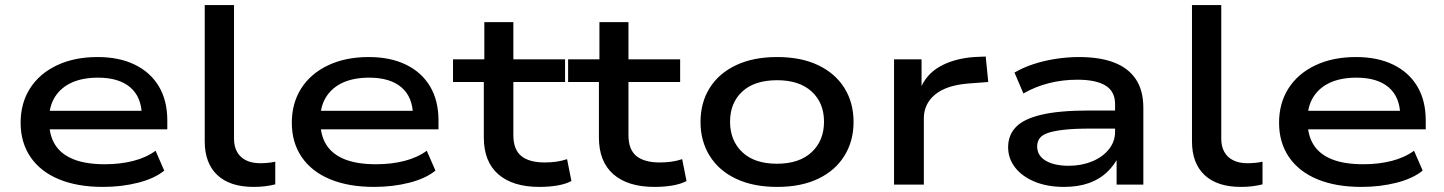

<svg xmlns="http://www.w3.org/2000/svg" viewBox="-20 -725 5670 754"><path d="M384 9Q284 9 211.5 -21Q139 -51 100 -108Q61 -165 61 -243Q61 -320 98 -378Q135 -436 203.5 -468.5Q272 -501 363 -501Q448 -501 509.5 -471Q571 -441 604 -385.5Q637 -330 637 -252V-217H149V-290H560L537 -271Q536 -344 491.5 -382Q447 -420 365 -420Q305 -420 262.5 -401Q220 -382 196.5 -345.5Q173 -309 173 -258V-249Q173 -194 196.5 -156.5Q220 -119 268.5 -99.5Q317 -80 392 -80Q452 -80 503 -93Q554 -106 591 -133L625 -55Q587 -24 522.5 -7.5Q458 9 384 9Z M976 9Q883 9 833.5 -37.5Q784 -84 784 -170V-705H899V-180Q899 -150 911 -128.5Q923 -107 946 -95.5Q969 -84 1002 -84Q1016 -84 1032 -85.5Q1048 -87 1061 -90V-1Q1041 4 1020.5 6.5Q1000 9 976 9Z M1449 9Q1349 9 1276.5 -21Q1204 -51 1165 -108Q1126 -165 1126 -243Q1126 -320 1163 -378Q1200 -436 1268.5 -468.5Q1337 -501 1428 -501Q1513 -501 1574.5 -471Q1636 -441 1669 -385.5Q1702 -330 1702 -252V-217H1214V-290H1625L1602 -271Q1601 -344 1556.5 -382Q1512 -420 1430 -420Q1370 -420 1327.5 -401Q1285 -382 1261.5 -345.5Q1238 -309 1238 -258V-249Q1238 -194 1261.5 -156.5Q1285 -119 1333.5 -99.5Q1382 -80 1457 -80Q1517 -80 1568 -93Q1619 -106 1656 -133L1690 -55Q1652 -24 1587.5 -7.5Q1523 9 1449 9Z M2098 9Q1994 9 1937 -40.5Q1880 -90 1880 -185V-403H1759V-492H1882V-638H1996V-492H2199V-403H1996V-194Q1996 -138 2027 -112.5Q2058 -87 2119 -87Q2143 -87 2164.5 -90Q2186 -93 2207 -100L2224 -14Q2201 -2 2168.5 3.5Q2136 9 2098 9Z M2550 9Q2446 9 2389 -40.5Q2332 -90 2332 -185V-403H2211V-492H2334V-638H2448V-492H2651V-403H2448V-194Q2448 -138 2479 -112.5Q2510 -87 2571 -87Q2595 -87 2616.5 -90Q2638 -93 2659 -100L2676 -14Q2653 -2 2620.5 3.5Q2588 9 2550 9Z M3032 9Q2938 9 2870.5 -23Q2803 -55 2767 -113Q2731 -171 2731 -246Q2731 -322 2767 -379.5Q2803 -437 2870.5 -469Q2938 -501 3032 -501Q3126 -501 3193 -469Q3260 -437 3296 -379.5Q3332 -322 3332 -246Q3332 -171 3296 -113Q3260 -55 3193 -23Q3126 9 3032 9ZM3031 -82Q3119 -82 3167.5 -127.5Q3216 -173 3216 -247Q3216 -321 3167.5 -365.5Q3119 -410 3032 -410Q2943 -410 2895 -365.5Q2847 -321 2847 -247Q2847 -173 2895 -127.5Q2943 -82 3031 -82Z M3491 0V-492H3599V-371H3592Q3615 -432 3670.5 -463.5Q3726 -495 3805 -501L3851 -503L3861 -403L3782 -397Q3696 -390 3652 -353.5Q3608 -317 3608 -260V0Z M4158 9Q4094 9 4044.5 -11Q3995 -31 3967 -66.5Q3939 -102 3939 -147Q3939 -194 3969.5 -226Q4000 -258 4070 -274.5Q4140 -291 4257 -291H4377V-220H4261Q4199 -220 4159 -215.5Q4119 -211 4095.5 -203Q4072 -195 4062.5 -181.5Q4053 -168 4053 -150Q4053 -114 4086.5 -94Q4120 -74 4177 -74Q4227 -74 4268.5 -91Q4310 -108 4334.5 -138.5Q4359 -169 4359 -207V-316Q4359 -366 4321.5 -389Q4284 -412 4211 -412Q4153 -412 4099.5 -398.5Q4046 -385 3999 -358L3964 -440Q3998 -460 4039.5 -473.5Q4081 -487 4127 -494Q4173 -501 4217 -501Q4299 -501 4355 -479.5Q4411 -458 4440.5 -414Q4470 -370 4470 -301V0H4365V-110L4373 -111Q4356 -76 4327 -48.5Q4298 -21 4256 -6Q4214 9 4158 9Z M4853 9Q4760 9 4710.5 -37.5Q4661 -84 4661 -170V-705H4776V-180Q4776 -150 4788 -128.5Q4800 -107 4823 -95.5Q4846 -84 4879 -84Q4893 -84 4909 -85.5Q4925 -87 4938 -90V-1Q4918 4 4897.5 6.5Q4877 9 4853 9Z M5326 9Q5226 9 5153.5 -21Q5081 -51 5042 -108Q5003 -165 5003 -243Q5003 -320 5040 -378Q5077 -436 5145.5 -468.5Q5214 -501 5305 -501Q5390 -501 5451.5 -471Q5513 -441 5546 -385.5Q5579 -330 5579 -252V-217H5091V-290H5502L5479 -271Q5478 -344 5433.5 -382Q5389 -420 5307 -420Q5247 -420 5204.5 -401Q5162 -382 5138.5 -345.5Q5115 -309 5115 -258V-249Q5115 -194 5138.5 -156.5Q5162 -119 5210.5 -99.5Q5259 -80 5334 -80Q5394 -80 5445 -93Q5496 -106 5533 -133L5567 -55Q5529 -24 5464.5 -7.5Q5400 9 5326 9Z"/></svg>

Font: Nunito Sans 10pt Expanded SemiBold
Style: Regular
Weight: 600
Width: 7
Designer: Vernon Adams
Foundry: Vernon Adams
Version: Version 3.101;gftools[0.9.27]